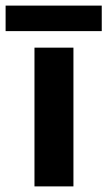

<svg xmlns="http://www.w3.org/2000/svg" viewBox="-81 -665 383 685"><path d="M-61 -554V-645H282V-554ZM181 0H42V-495H181Z"/></svg>

Font: Teko SemiBold
Style: Regular
Weight: 600
Designer: Manushi Parikh, Jonny Pinhorn
Foundry: Indian Type Foundry
Version: Version 1.106;PS 1.0;hotconv 1.0.78;makeotf.lib2.5.61930; tt